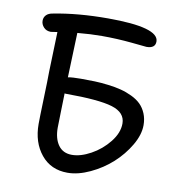

<svg xmlns="http://www.w3.org/2000/svg" viewBox="-81 -771 825 877"><g transform="rotate(10 331.0 -332.5)"><path d="M289.1 30.8Q211.9 30.8 166.5 -24.9Q121.1 -80.6 121.1 -166Q121.1 -194.3 124 -283.2Q127 -372.1 127 -409.2Q127 -425.8 132.8 -594.2L103 -589.8Q82 -589.8 69.6 -603.3Q57.1 -616.7 57.1 -633.8Q57.1 -649.4 67.6 -660.2Q78.1 -670.9 98.1 -673.8Q210.4 -695.8 350.1 -695.8Q585.9 -695.8 585.9 -629.9Q585.9 -598.1 544.9 -598.1Q543.9 -598.1 475.8 -605Q407.7 -611.8 335.9 -611.8Q284.7 -611.8 223.1 -606Q215.8 -402.8 215.8 -398.9Q235.8 -402.8 275.9 -402.8Q311 -402.8 340.1 -401.9Q369.1 -400.9 403.1 -396.7Q437 -392.6 463.4 -385.7Q489.7 -378.9 515.1 -366.7Q540.5 -354.5 557.1 -338.1Q573.7 -321.8 584 -297.4Q594.2 -272.9 594.2 -243.2Q594.2 -199.2 565.2 -149.7Q536.1 -100.1 492.4 -60.5Q448.7 -21 393.3 4.9Q337.9 30.8 289.1 30.8ZM210 -164.1Q210 -113.8 231.7 -83.5Q253.4 -53.2 294.9 -53.2Q335 -53.2 382.3 -79.1Q429.7 -105 463.9 -147.9Q498 -190.9 498 -233.9Q498 -285.2 435.3 -304.2Q372.6 -323.2 221.2 -323.2Q215.8 -323.2 213.9 -324.2Q213.4 -297.9 211.7 -240Q210 -182.1 210 -164.1Z"/></g></svg>

Font: Shantell Sans Bouncy
Style: Regular
Weight: 400
Designer: Stephen Nixon, Anya Danilova, Shantell Martin
Foundry: Arrow Type
Version: Version 1.006;[9816181b4]